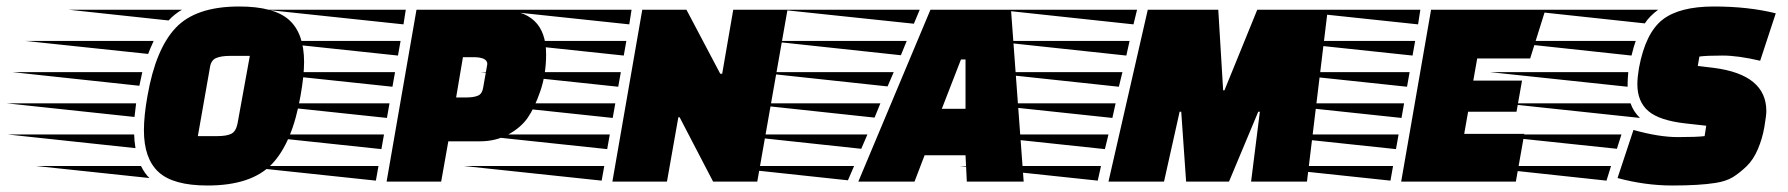

<svg xmlns="http://www.w3.org/2000/svg" viewBox="-227 -559 5503 591"><path d="M509 -539Q617 -539 663 -497.5Q709 -456 709 -368Q709 -325 698 -264Q673 -120 610 -54Q547 12 412 12Q306 12 261 -29.5Q216 -71 216 -158Q216 -203 227 -264Q252 -408 314 -473.5Q376 -539 509 -539ZM441 -140Q470 -140 484.5 -147Q499 -154 504 -178L542 -387H481Q453 -387 437.5 -380Q422 -373 419 -350L382 -140ZM192 -241Q188 -210 187 -199L-207 -241ZM211 -337 202 -295 -189 -337ZM186 -145Q186 -129 190 -103L-203 -145ZM246 -433Q234 -407 229 -393L-149 -433ZM207 -48Q219 -24 233 -11L-116 -48ZM333 -529Q309 -515 292 -496L-15 -529Z M1250 -124H1153L1131 0H963L1055 -529H1309Q1454 -529 1454 -392Q1454 -330 1436 -278Q1418 -226 1397 -196Q1376 -166 1337.5 -145Q1299 -124 1250 -124ZM1272 -356Q1272 -357 1273 -362Q1273 -383 1230 -383H1198L1177 -259H1208Q1231 -259 1244 -264.5Q1257 -270 1260 -288ZM930 -3 506 -48H938ZM964 -196 540 -241H972ZM981 -292 557 -337H989ZM998 -388 574 -433H1006ZM1015 -484 591 -529H1022ZM947 -100 523 -145H955Z M1968 0 1865 -198H1861L1826 0H1658L1750 -529H1886L1990 -332H1996L2030 -529H2197L2104 0ZM1625 -3 1201 -48H1633ZM1659 -196 1235 -241H1667ZM1676 -292 1252 -337H1684ZM1693 -388 1269 -433H1701ZM1710 -484 1286 -529H1717ZM1642 -100 1218 -145H1650Z M2749 0 2745 -81H2619L2588 0H2415L2637 -529H2885L2924 0ZM2745 -224V-376H2731L2672 -224ZM2383 -4 1973 -48H2402ZM2424 -101 2014 -145H2443ZM2465 -197 2055 -241H2483ZM2505 -293 2096 -337H2524ZM2546 -389 2137 -433H2564ZM2586 -486 2178 -529H2604Z M3556 0H3424L3409 -215H3404L3356 0H3185L3306 -529H3523L3538 -281H3542L3643 -529H3860L3796 0H3624L3651 -215H3646ZM3152 -3 2728 -48H3162ZM3174 -100 2751 -145H3185ZM3197 -196 2774 -241H3207ZM3217 -292 2797 -337H3228ZM3240 -388 2820 -433H3250ZM3262 -484 2843 -529H3273Z M4441 -215H4292L4280 -147H4465L4439 0H4086L4178 -529H4530L4483 -379H4320L4308 -311H4458ZM4053 -3 3629 -48H4061ZM4087 -196 3663 -241H4095ZM4104 -292 3680 -337H4112ZM4121 -388 3697 -433H4129ZM4138 -484 3714 -529H4145ZM4070 -100 3646 -145H4078Z M4300 -48H4732L4718 -3ZM4808 -433Q4802 -417 4795 -388L4377 -433ZM4783 -300V-292L4359 -337H4785Q4783 -313 4783 -300ZM4750 -101 4333 -145H4764ZM4877 -529Q4850 -509 4836 -487L4446 -529ZM4792 -241Q4801 -215 4821 -196L4398 -241ZM5191 -372Q5123 -388 5075 -388Q5027 -388 5004 -385L4999 -356L5049 -350Q5210 -329 5210 -217Q5210 -204 5204 -168.5Q5198 -133 5184 -100Q5170 -67 5148.5 -46.5Q5127 -26 5106.5 -13.5Q5086 -1 5054 4Q5004 12 4920.5 12Q4837 12 4752 -11L4801 -159Q4879 -137 4937.5 -137Q4996 -137 5020 -140L5025 -172L4962 -179Q4881 -188 4847 -217Q4813 -246 4813 -300Q4813 -320 4818 -350Q4838 -457 4890 -498Q4942 -539 5048.5 -539Q5155 -539 5239 -518Z"/></svg>

Font: Faster One
Style: Regular
Weight: 400
Designer: Eduardo Rodriguez Tunni
Foundry: Eduardo Rodriguez Tunni
Version: Version 1.002